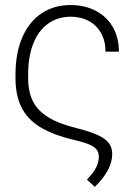

<svg xmlns="http://www.w3.org/2000/svg" viewBox="-20 -558 525 756"><path d="M448.2 -354.5H395.5Q395.5 -396 378.2 -427.2Q360.8 -458.5 329.6 -475.3Q298.3 -492.2 257.8 -492.2Q206.5 -491.7 168.7 -464.4Q130.9 -437 110.8 -386Q90.8 -335 90.8 -264.6V-253.9Q90.3 -198.7 108.9 -160.6Q127.4 -122.6 169.9 -96.4Q212.4 -70.3 284.2 -52.7Q336.9 -39.6 366.7 -25.4Q396.5 -11.2 409.2 6.3Q421.9 23.9 421.9 48.8Q421.9 80.6 403.8 113.5Q385.7 146.5 353.5 177.7L322.3 149.4Q347.7 122.6 358.4 101.6Q369.1 80.6 369.1 59.6Q369.1 42 360.4 30.8Q351.6 19.5 330.3 10.5Q309.1 1.5 268.6 -7.8Q187 -27.3 137.2 -58.1Q87.4 -88.9 64 -136.5Q40.5 -184.1 41 -253.9V-264.6Q41 -348.1 67.4 -409.9Q93.8 -471.7 142.8 -504.9Q191.9 -538.1 257.8 -538.1Q314 -538.1 357.2 -515.4Q400.4 -492.7 424.3 -451.2Q448.2 -409.7 448.2 -354.5Z"/></svg>

Font: Pretendard ExtraLight
Style: Regular
Weight: 200
Designer: Base glyphs from Inter by Rasmus Andersson; Hangeul glyphs from Noto Sans CJK(Source Han Sans) by Jang Soo-young and Kan
Foundry: Kil Hyung-jin
Version: Version 1.309